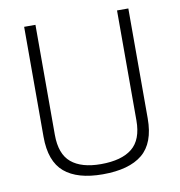

<svg xmlns="http://www.w3.org/2000/svg" viewBox="-80 -770 799 853"><g transform="rotate(-10 320.0 -344.0)"><path d="M136 -201Q136 -114 182 -75.5Q228 -37 316 -37Q409 -37 456.5 -75.5Q504 -114 504 -201V-697H555V-201Q555 -90 495 -40.5Q435 9 316 9Q202 9 143.5 -40.5Q85 -90 85 -201V-697H136Z"/></g></svg>

Font: TitilliumText
Style: Light
Weight: 300
Designer: Accademia di Belle Arti di Urbino and others
Foundry: Accademia di Belle Arti di Urbino and others.
Version: Version 60.001